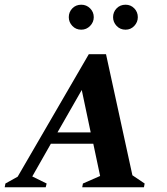

<svg xmlns="http://www.w3.org/2000/svg" viewBox="-53 -795 707 815"><path d="M-33 0 -30 -16 22 -45 324 -565H397L509 -51L561 -16L558 0H296L299 -16L372 -48L343 -185H163L84 -46L145 -16L141 0ZM191 -233H332L294 -413ZM292 -669Q269 -669 254 -685Q239 -701 239 -722Q239 -744 254 -759.5Q269 -775 292 -775Q314 -775 329.5 -759.5Q345 -744 345 -722Q345 -701 329.5 -685Q314 -669 292 -669ZM480 -669Q457 -669 442 -685Q427 -701 427 -722Q427 -744 442 -759.5Q457 -775 480 -775Q502 -775 517 -759.5Q532 -744 532 -722Q532 -701 517 -685Q502 -669 480 -669Z"/></svg>

Font: Spectral SC
Style: Bold Italic
Weight: 700
Italic angle: -10°
Designer: Jean-Baptiste Levee
Foundry: Production Type
Version: Version 2.001